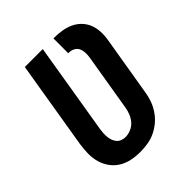

<svg xmlns="http://www.w3.org/2000/svg" viewBox="-203 -867 1006 1006"><g transform="rotate(-45 300.0 -363.5)"><path d="M257 8Q224 8 193 1.5Q162 -5 136 -21Q110 -37 92 -62Q74 -87 65.5 -117Q57 -147 57.5 -179.5Q58 -212 63 -245L144 -735H277L193 -227Q191 -213 190 -199Q189 -185 190.5 -171Q192 -157 196.5 -144.5Q201 -132 209.5 -122Q218 -112 231 -107Q244 -102 258 -102Q278 -102 299 -111Q320 -120 334 -136.5Q348 -153 356 -173.5Q364 -194 367 -215L419 -527Q422 -545 421.5 -562Q421 -579 414.5 -594Q408 -609 393 -617Q378 -625 361 -625H356V-735H360Q389 -735 417.5 -730.5Q446 -726 471 -714.5Q496 -703 515 -683.5Q534 -664 544 -639Q554 -614 555.5 -585Q557 -556 552 -527L497 -197Q493 -169 483.5 -142Q474 -115 457.5 -90Q441 -65 418 -45.5Q395 -26 368.5 -13.5Q342 -1 313.5 3.5Q285 8 257 8Z"/></g></svg>

Font: Iosevka Extrabold Extended
Style: Italic
Weight: 800
Width: 7
Italic angle: -9°
Monospace: yes
Designer: Belleve Invis
Foundry: Belleve Invis
Version: Version 32.5.0; ttfautohint (v1.8.4)